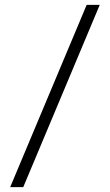

<svg xmlns="http://www.w3.org/2000/svg" viewBox="-20 -710 454 793"><path d="M76 63H22L338 -690H392Z"/></svg>

Font: exo2condensed_l
Style: Regular
Weight: 300
Width: 3
Designer: Natanael Gama
Version: Version 1.001;PS 001.001;hotconv 1.0.70;makeotf.lib2.5.58329